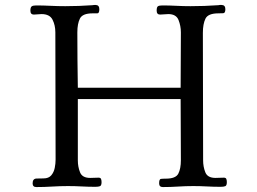

<svg xmlns="http://www.w3.org/2000/svg" viewBox="-20 -755 1040 777"><path d="M898 -18Q898 -4 891.5 -1.5Q885 1 873 1Q845 1 817.5 -0.5Q790 -2 762 -2Q731 -2 700.5 0Q670 2 639 2Q624 2 624 -13Q624 -30 631 -31Q638 -32 651 -32Q691 -32 701.5 -52Q712 -72 712 -107Q712 -169 711.5 -231Q711 -293 711 -354H295V-106Q295 -80 304 -57.5Q313 -35 345 -35Q353 -35 361.5 -35.5Q370 -36 379 -36Q387 -36 389 -30.5Q391 -25 391 -18Q391 -4 384.5 -1.5Q378 1 366 1Q338 1 310.5 -0.5Q283 -2 255 -2Q223 -2 191 0Q159 2 127 2Q112 2 112 -13Q112 -32 128 -32.5Q144 -33 156 -33Q177 -33 187.5 -45.5Q198 -58 201.5 -75.5Q205 -93 205 -109Q205 -238 204.5 -366.5Q204 -495 204 -624Q204 -653 192.5 -675.5Q181 -698 148 -698Q140 -698 132.5 -697Q125 -696 117 -696Q103 -696 103 -712Q103 -725 108 -729Q113 -733 126 -733Q155 -733 184.5 -731.5Q214 -730 244 -730Q272 -730 299.5 -731Q327 -732 355 -734Q359 -735 366 -735Q382 -735 382 -718Q382 -701 374 -701Q366 -701 355 -701Q314 -701 303.5 -680Q293 -659 293 -624Q293 -569 293.5 -512.5Q294 -456 295 -400H711Q711 -456 711.5 -512Q712 -568 712 -624Q712 -650 702.5 -674Q693 -698 661 -698Q652 -698 644 -697Q636 -696 628 -696Q614 -696 614 -712Q614 -726 619 -729.5Q624 -733 637 -733Q666 -733 694 -731.5Q722 -730 751 -730Q779 -730 807.5 -731Q836 -732 864 -734Q867 -735 870 -735Q873 -735 876 -735Q892 -735 892 -718Q892 -702 883.5 -701.5Q875 -701 864 -701Q822 -701 811.5 -679.5Q801 -658 801 -622Q801 -493 801.5 -364Q802 -235 802 -106Q802 -80 811 -57.5Q820 -35 852 -35Q860 -35 868.5 -35.5Q877 -36 886 -36Q894 -36 896 -30.5Q898 -25 898 -18Z"/></svg>

Font: Kaisei Decol
Style: Regular
Weight: 400
Designer: Font-Kai, 金井和夫
Foundry: KAZUO KANAI
Version: Version 5.003